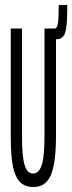

<svg xmlns="http://www.w3.org/2000/svg" viewBox="-20 -737 290 768"><path d="M113 11C178 11 204 -44 204 -198V-580C244 -580 249 -612 249 -717H215C215 -639 210 -623 199 -623H158V-197C158 -101 149 -44 113 -43C79 -42 68 -91 68 -194V-623H23V-195C23 -55 41 11 113 11Z"/></svg>

Font: Inconsolata UltraCondensed Thin
Style: Regular
Weight: 100
Width: 1
Monospace: yes
Designer: Raph Levien, Cyreal, Brenton Simpson
Foundry: Raph Levien, Cyreal, Google
Version: Version 3.100